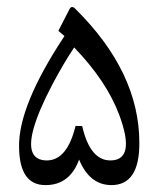

<svg xmlns="http://www.w3.org/2000/svg" viewBox="-20 -541 454 551"><path d="M215.8 -179.2Q227.5 -128.9 247.6 -105Q267.6 -80.6 296.9 -80.6Q370.6 -81.1 322.3 -210.9Q286.1 -308.1 192.9 -404.8Q162.1 -358.9 129.9 -297.9Q51.8 -148.4 74.2 -101.6Q84.5 -80.6 114.7 -80.6Q172.9 -81.1 196.8 -179.7ZM207 -83Q180.2 -9.8 110.8 -9.8Q35.6 -9.3 34.7 -119.6Q32.7 -237.8 165 -437.5L147.5 -452.6L179.7 -515.1Q185.5 -526.4 196.3 -515.6Q379.9 -334 379.9 -130.9Q380.4 -9.8 299.8 -9.8Q237.3 -9.8 207 -83Z"/></svg>

Font: Parastoo Print
Style: Print
Weight: 400
Foundry: Saber Rastikerdar (saber.rastikerdar@gmail.com)
Version: Version 1.0.0-alpha5